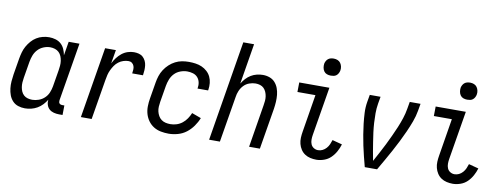

<svg xmlns="http://www.w3.org/2000/svg" viewBox="-61 -1056 3622 1386"><g transform="rotate(10 1750.0 -363.5)"><path d="M158 8Q132 8 108 0Q84 -8 67.5 -26Q51 -44 42.5 -67Q34 -90 31 -115.5Q28 -141 30 -167Q32 -193 36 -219L56 -339Q60 -362 66.5 -385.5Q73 -409 85 -430.5Q97 -452 113.5 -471Q130 -490 151 -503Q172 -516 196 -522Q220 -528 243 -528Q268 -528 291 -521Q314 -514 330.5 -499Q347 -484 356.5 -462.5Q366 -441 370 -418L387 -520H466L395 -93Q394 -86 395 -80Q396 -74 399.5 -70Q403 -66 408.5 -64Q414 -62 421 -62H436L435 8H409Q389 8 370 3Q351 -2 337.5 -14Q324 -26 318 -44.5Q312 -63 315 -83Q303 -63 286 -45Q269 -27 248 -15Q227 -3 204 2.5Q181 8 158 8ZM200 -62Q223 -62 247 -70.5Q271 -79 289.5 -96.5Q308 -114 317.5 -137Q327 -160 331 -183L351 -303Q354 -321 355.5 -339Q357 -357 354.5 -374.5Q352 -392 345.5 -408Q339 -424 327 -435.5Q315 -447 298 -452.5Q281 -458 263 -458Q239 -458 214.5 -448Q190 -438 172.5 -419Q155 -400 146 -376Q137 -352 133 -328L113 -208Q110 -191 109 -173.5Q108 -156 110.5 -139.5Q113 -123 119.5 -108Q126 -93 138 -82Q150 -71 166.5 -66.5Q183 -62 200 -62Z M568 0 654 -520H733L716 -420Q727 -442 742 -462Q757 -482 776.5 -497.5Q796 -513 819 -520.5Q842 -528 865 -528Q883 -528 900.5 -523.5Q918 -519 930.5 -507.5Q943 -496 950.5 -480.5Q958 -465 960 -447.5Q962 -430 961 -411.5Q960 -393 957 -375H878Q880 -389 881 -403Q882 -417 877.5 -429.5Q873 -442 862.5 -450Q852 -458 838 -458Q819 -458 800 -452Q781 -446 764.5 -433.5Q748 -421 736.5 -404Q725 -387 716.5 -369Q708 -351 703.5 -332.5Q699 -314 696 -295L647 0Z M1212 8Q1183 8 1154.5 2.5Q1126 -3 1102.5 -17.5Q1079 -32 1062.5 -54.5Q1046 -77 1038 -104Q1030 -131 1030.5 -160.5Q1031 -190 1036 -219L1056 -339Q1060 -364 1068 -388.5Q1076 -413 1090.5 -435.5Q1105 -458 1125 -476.5Q1145 -495 1168.5 -507Q1192 -519 1217 -523.5Q1242 -528 1267 -528Q1292 -528 1316.5 -524.5Q1341 -521 1362.5 -511.5Q1384 -502 1401.5 -486Q1419 -470 1429 -449Q1439 -428 1441.5 -403.5Q1444 -379 1440 -354L1439 -349H1361L1362 -352Q1366 -374 1361.5 -395Q1357 -416 1343.5 -431Q1330 -446 1309.5 -452Q1289 -458 1268 -458Q1243 -458 1217.5 -448.5Q1192 -439 1174 -420Q1156 -401 1146.5 -376.5Q1137 -352 1133 -328L1113 -208Q1110 -190 1109 -172Q1108 -154 1112 -137Q1116 -120 1124.5 -105Q1133 -90 1146.5 -80Q1160 -70 1177 -66Q1194 -62 1213 -62Q1235 -62 1257.5 -69Q1280 -76 1299 -91Q1318 -106 1331.5 -126Q1345 -146 1354 -168L1422 -143Q1410 -112 1389 -82.5Q1368 -53 1340.5 -32Q1313 -11 1279 -1.5Q1245 8 1212 8Z M1508 0 1629 -735H1708L1659 -438Q1671 -458 1687 -475.5Q1703 -493 1723 -505Q1743 -517 1765.5 -522.5Q1788 -528 1810 -528Q1836 -528 1859.5 -519.5Q1883 -511 1899 -493Q1915 -475 1923.5 -452Q1932 -429 1934.5 -404Q1937 -379 1935.5 -353Q1934 -327 1930 -301L1880 0H1801L1852 -312Q1855 -329 1856.5 -346Q1858 -363 1855.5 -379.5Q1853 -396 1846.5 -411Q1840 -426 1829 -437Q1818 -448 1802 -453Q1786 -458 1769 -458Q1746 -458 1722.5 -449.5Q1699 -441 1682 -423Q1665 -405 1655.5 -382.5Q1646 -360 1643 -337L1587 0Z M2295 8Q2272 8 2250 3Q2228 -2 2210 -14Q2192 -26 2180 -44.5Q2168 -63 2162.5 -84.5Q2157 -106 2158 -129Q2159 -152 2163 -175L2208 -450H2076L2077 -520H2298L2239 -164Q2236 -146 2236 -128.5Q2236 -111 2242.5 -95.5Q2249 -80 2263.5 -71Q2278 -62 2295 -62Q2312 -62 2327.5 -69.5Q2343 -77 2355 -90.5Q2367 -104 2374 -120Q2381 -136 2386 -152L2458 -133Q2450 -106 2435.5 -79.5Q2421 -53 2400 -32.5Q2379 -12 2350.5 -2Q2322 8 2295 8ZM2292 -608Q2277 -608 2263.5 -613Q2250 -618 2242 -629.5Q2234 -641 2231.5 -655.5Q2229 -670 2231 -685Q2233 -695 2238.5 -705Q2244 -715 2252.5 -721.5Q2261 -728 2271.5 -730.5Q2282 -733 2293 -733Q2308 -733 2321.5 -727.5Q2335 -722 2343 -710.5Q2351 -699 2354 -684.5Q2357 -670 2354 -655Q2352 -645 2346.5 -635Q2341 -625 2332.5 -618.5Q2324 -612 2313.5 -610Q2303 -608 2292 -608Z M2649 0Q2639 -38 2629.5 -75.5Q2620 -113 2612 -151.5Q2604 -190 2597.5 -229Q2591 -268 2586.5 -307Q2582 -346 2580 -386.5Q2578 -427 2585 -468L2594 -520H2673L2664 -468Q2658 -432 2658 -397Q2658 -362 2660 -327.5Q2662 -293 2666.5 -258.5Q2671 -224 2676.5 -190Q2682 -156 2687.5 -122.5Q2693 -89 2700 -55Q2718 -89 2736.5 -122.5Q2755 -156 2771.5 -190Q2788 -224 2804 -258Q2820 -292 2834.5 -327Q2849 -362 2860.5 -397Q2872 -432 2878 -468L2887 -520H2966L2957 -468Q2950 -427 2935 -386.5Q2920 -346 2902.5 -307Q2885 -268 2865.5 -229Q2846 -190 2825 -151.5Q2804 -113 2782.5 -75.5Q2761 -38 2739 0Z M3295 8Q3272 8 3250 3Q3228 -2 3210 -14Q3192 -26 3180 -44.5Q3168 -63 3162.5 -84.5Q3157 -106 3158 -129Q3159 -152 3163 -175L3208 -450H3076L3077 -520H3298L3239 -164Q3236 -146 3236 -128.5Q3236 -111 3242.5 -95.5Q3249 -80 3263.5 -71Q3278 -62 3295 -62Q3312 -62 3327.5 -69.5Q3343 -77 3355 -90.5Q3367 -104 3374 -120Q3381 -136 3386 -152L3458 -133Q3450 -106 3435.5 -79.5Q3421 -53 3400 -32.5Q3379 -12 3350.5 -2Q3322 8 3295 8ZM3292 -608Q3277 -608 3263.5 -613Q3250 -618 3242 -629.5Q3234 -641 3231.5 -655.5Q3229 -670 3231 -685Q3233 -695 3238.5 -705Q3244 -715 3252.5 -721.5Q3261 -728 3271.5 -730.5Q3282 -733 3293 -733Q3308 -733 3321.5 -727.5Q3335 -722 3343 -710.5Q3351 -699 3354 -684.5Q3357 -670 3354 -655Q3352 -645 3346.5 -635Q3341 -625 3332.5 -618.5Q3324 -612 3313.5 -610Q3303 -608 3292 -608Z"/></g></svg>

Font: Iosevka Curly
Style: Italic
Weight: 400
Italic angle: -9°
Monospace: yes
Designer: Belleve Invis
Foundry: Belleve Invis
Version: Version 22.1.2; ttfautohint (v1.8.4)